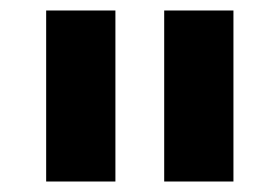

<svg xmlns="http://www.w3.org/2000/svg" viewBox="-20 -760 533 366"><path d="M68 -414V-740H200V-414ZM293 -414V-740H425V-414Z"/></svg>

Font: IBM Plex Sans Thai
Style: Bold
Weight: 700
Designer: Mike Abbink, Paul van der Laan, Pieter van Rosmalen, Ben Mitchell, Mark Frömberg
Foundry: Bold Monday
Version: Version 1.2